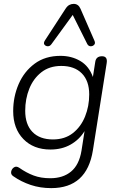

<svg xmlns="http://www.w3.org/2000/svg" viewBox="-20 -782 618 990"><path d="M244 188Q187 188 138 171.5Q89 155 49 127Q35 118 37.5 103.5Q40 89 52 81Q64 73 79 83Q116 109 153.5 123Q191 137 239 137Q305 137 346.5 102.5Q388 68 400 -4L416 -106Q389 -62 344 -36.5Q299 -11 240 -11Q153 -11 100.5 -65Q48 -119 48 -209Q48 -283 76 -348Q104 -413 158.5 -453.5Q213 -494 292 -494Q349 -494 394 -467.5Q439 -441 459 -385L471 -462Q475 -492 506 -492Q536 -492 530 -456L459 -7Q428 188 244 188ZM253 -63Q314 -63 355.5 -95.5Q397 -128 418.5 -181Q440 -234 440 -295Q440 -365 402 -403.5Q364 -442 296 -442Q235 -442 193.5 -409.5Q152 -377 131 -324.5Q110 -272 110 -211Q110 -140 147.5 -101.5Q185 -63 253 -63ZM467 -572Q473 -559 465.5 -551Q458 -543 447 -543.5Q436 -544 430 -555L355 -705L245 -554Q237 -543 226 -543.5Q215 -544 209 -552Q203 -560 212 -574L318 -737Q327 -751 337.5 -756.5Q348 -762 360 -762Q384 -762 395 -737Z"/></svg>

Font: Nunito Light
Style: Italic
Weight: 300
Italic angle: -9°
Designer: Vernon Adams
Foundry: Vernon Adams
Version: Version 3.601; ttfautohint (v1.8.2.53-6de2)